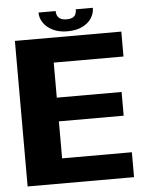

<svg xmlns="http://www.w3.org/2000/svg" viewBox="-55 -841 688 887"><g transform="rotate(-5 288.5 -398.0)"><path d="M37 0H530.5V-115.5H207V-287H507.5V-397H207V-559.5H530.5V-675H37ZM283 -698Q323 -698 351.2 -711.5Q379.5 -725 394.2 -747.2Q409 -769.5 409 -796H330Q330 -783 325.8 -773.2Q321.5 -763.5 311 -758.5Q300.5 -753.5 283 -753.5Q267.5 -753.5 257.2 -758.5Q247 -763.5 241.8 -773Q236.5 -782.5 236.5 -796H157Q157 -769.5 172.8 -747.2Q188.5 -725 216.5 -711.5Q244.5 -698 283 -698Z"/></g></svg>

Font: Anybody Thin
Style: Bold
Weight: 700
Version: Version 1.113;gftools[0.9.25]